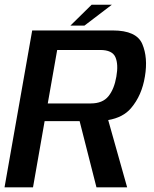

<svg xmlns="http://www.w3.org/2000/svg" viewBox="-30 -806 662 826"><path d="M-10.5 0H112L162 -285H312.5L385 0H517L435.5 -289.5Q499.5 -300.5 533.5 -340.5Q580.5 -395.5 593.5 -477.5Q607 -558 582.2 -616.5Q557.5 -675 455 -675H108.5ZM175.5 -361 216 -591H401Q453 -591 466.5 -560Q480 -529 470.5 -476Q461.5 -423 436.5 -392Q411.5 -361 360.5 -361ZM273 -696H333.5L451 -785.5H364Z"/></svg>

Font: Anybody Thin Medium
Style: Italic
Weight: 500
Italic angle: -10°
Version: Version 1.113;gftools[0.9.25]